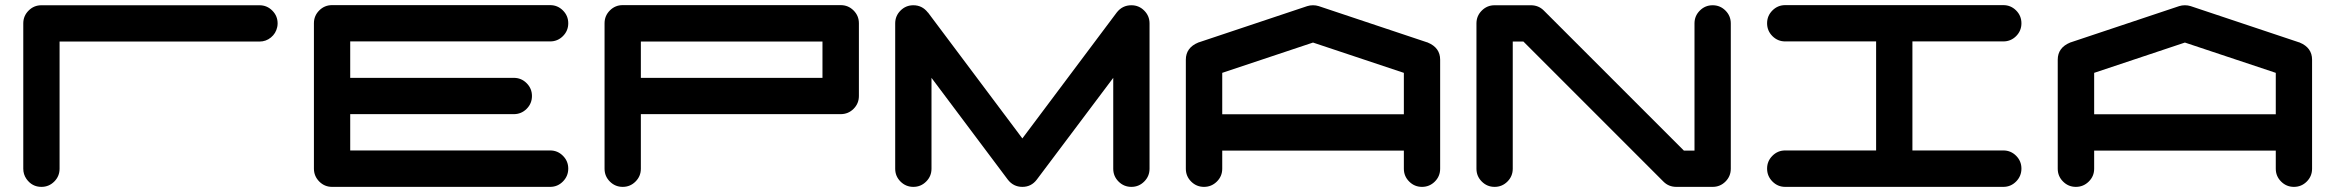

<svg xmlns="http://www.w3.org/2000/svg" viewBox="-20 -729 9110 749"><path d="M141.6 -708.5H992.2Q1021.5 -708.5 1042.2 -687.7Q1063 -667 1063 -637.7Q1063 -630.4 1061.5 -623.5Q1056.2 -598.6 1036.9 -582.8Q1017.6 -566.9 992.2 -566.9H212.4V-70.8Q212.4 -41.5 191.7 -20.8Q170.9 0 141.6 0Q105 0 83 -31.2Q70.8 -48.8 70.8 -70.8V-637.7Q70.8 -667 91.6 -687.7Q112.3 -708.5 141.6 -708.5Z M2126 -142.1Q2155.3 -142.1 2176 -121.3Q2196.8 -100.6 2196.8 -71.3Q2196.8 -42 2176 -21Q2155.3 0 2126 0H1275.4Q1246.1 0 1225.3 -21Q1204.6 -42 1204.6 -71.3V-638.2Q1204.6 -667.5 1225.3 -688.2Q1246.1 -709 1275.4 -709H2126Q2155.3 -709 2176 -688.2Q2196.8 -667.5 2196.8 -638.2Q2196.8 -608.9 2176 -588.1Q2155.3 -567.4 2126 -567.4H1346.2V-425.3H1984.4Q2013.7 -425.3 2034.4 -404.5Q2055.2 -383.8 2055.2 -354.5Q2055.2 -325.2 2034.4 -304.4Q2013.7 -283.7 1984.4 -283.7H1346.2V-142.1Z M3188.5 -425.3V-566.9H2480V-425.3ZM3330.6 -354.5Q3330.6 -325.2 3309.8 -304.4Q3289.1 -283.7 3259.3 -283.7H2480V-70.8Q2480 -41.5 2459.2 -20.8Q2438.5 0 2409.2 0Q2379.9 0 2359.1 -20.8Q2338.4 -41.5 2338.4 -70.8V-638.2Q2338.4 -667.5 2359.1 -688.2Q2379.9 -709 2409.2 -709H3259.3Q3289.1 -709 3309.8 -688.2Q3330.6 -667.5 3330.6 -638.2Z M4464.4 -637.7V-70.8Q4464.4 -41.5 4443.6 -20.8Q4422.9 0 4393.6 0Q4364.3 0 4343.5 -20.8Q4322.8 -41.5 4322.8 -70.8V-425.3L4024.9 -28.8Q4003.4 0 3968.3 0Q3933.1 0 3911.1 -28.8L3613.8 -425.3V-70.8Q3613.8 -41.5 3593 -20.8Q3572.3 0 3543 0Q3513.7 0 3492.9 -20.8Q3472.2 -41.5 3472.2 -70.8V-637.7Q3472.2 -667 3492.9 -687.7Q3513.7 -708.5 3543 -708.5Q3577.6 -708.5 3599.6 -680.2H3600.1L3968.3 -189L4336.4 -680.2Q4358.4 -708.5 4393.6 -708.5Q4422.9 -708.5 4443.6 -687.7Q4464.4 -667 4464.4 -637.7Z M5456.5 -283.2V-444.8L5102.1 -563L4748 -444.8V-283.2ZM5598.1 -70.8Q5598.1 -41.5 5577.4 -20.8Q5556.6 0 5527.3 0Q5498 0 5477.3 -20.8Q5456.5 -41.5 5456.5 -70.8V-141.6H4748V-70.8Q4748 -41.5 4727.1 -20.8Q4706.1 0 4676.8 0Q4647.5 0 4626.7 -20.8Q4606 -41.5 4606 -70.8V-496.1Q4606 -543 4654.3 -563L4655.3 -563.5H4655.8L5079.6 -705.1Q5090.3 -708.5 5102.1 -708.5Q5113.8 -708.5 5124.5 -705.1L5548.3 -563.5H5549.3L5549.8 -563Q5598.1 -543 5598.1 -496.1Z M6731.9 -70.8Q6731.9 -41.5 6711.2 -20.8Q6690.4 0 6661.1 0H6519.5Q6489.7 0 6469.2 -20.5L5922.9 -566.9H5881.3V-70.8Q5881.3 -41.5 5860.6 -20.8Q5839.8 0 5810.5 0Q5781.2 0 5760.5 -20.8Q5739.7 -41.5 5739.7 -70.8V-637.7Q5739.7 -667 5760.5 -687.7Q5781.2 -708.5 5810.5 -708.5H5952.1Q5981.9 -708.5 6002.4 -688L6548.8 -141.6H6590.3V-637.7Q6590.3 -667 6611.1 -687.7Q6631.8 -708.5 6661.1 -708.5Q6690.4 -708.5 6711.2 -687.7Q6731.9 -667 6731.9 -637.7Z M7794.9 -142.1Q7824.2 -142.1 7845 -121.3Q7865.7 -100.6 7865.7 -71.3Q7865.7 -42 7845 -21Q7824.2 0 7794.9 0H6944.3Q6915 0 6894.3 -21Q6873.5 -42 6873.5 -71.3Q6873.5 -100.6 6894.3 -121.3Q6915 -142.1 6944.3 -142.1H7298.8V-567.4H6944.3Q6915 -567.4 6894.3 -588.1Q6873.5 -608.9 6873.5 -638.2Q6873.5 -667.5 6894.3 -688.2Q6915 -709 6944.3 -709H7794.9Q7824.2 -709 7845 -688.2Q7865.7 -667.5 7865.7 -638.2Q7865.7 -608.9 7845 -588.1Q7824.2 -567.4 7794.9 -567.4H7440.4V-142.1Z M8857.9 -283.2V-444.8L8503.4 -563L8149.4 -444.8V-283.2ZM8999.5 -70.8Q8999.5 -41.5 8978.8 -20.8Q8958 0 8928.7 0Q8899.4 0 8878.7 -20.8Q8857.9 -41.5 8857.9 -70.8V-141.6H8149.4V-70.8Q8149.4 -41.5 8128.4 -20.8Q8107.4 0 8078.1 0Q8048.8 0 8028.1 -20.8Q8007.3 -41.5 8007.3 -70.8V-496.1Q8007.3 -543 8055.7 -563L8056.6 -563.5H8057.1L8481 -705.1Q8491.7 -708.5 8503.4 -708.5Q8515.1 -708.5 8525.9 -705.1L8949.7 -563.5H8950.7L8951.2 -563Q8999.5 -543 8999.5 -496.1Z"/></svg>

Font: Robtronika
Style: Regular
Weight: 400
Designer: GGBot
Version: 1.00